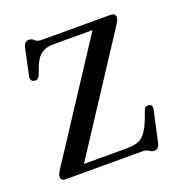

<svg xmlns="http://www.w3.org/2000/svg" viewBox="-133 -835 904 966"><g transform="rotate(-20 319.0 -352.5)"><path d="M569 -645.5 174 -41H404.5Q439.5 -41 463 -49.2Q486.5 -57.5 504.2 -81Q522 -104.5 539.5 -150L555 -192Q562.5 -211 582.5 -207Q602.5 -203 597.5 -180L560.5 -11.5Q554 18 530 18Q516 18 505 9Q494 0 470 0H63.5Q36.5 0 36.5 -21Q36.5 -34 48.5 -52.5L445 -659H233Q195.5 -659 170.2 -641.2Q145 -623.5 127 -576.5L112.5 -537.5Q102.5 -516 82.5 -519.5Q60 -523.5 65.5 -550L95.5 -691.5Q102.5 -723 127 -723Q141.5 -723 153.2 -711.5Q165 -700 187.5 -700H555Q582 -700 582 -678.5Q582 -666 569 -645.5Z"/></g></svg>

Font: Fraunces 9pt S000
Style: Regular
Weight: 400
Version: Version 1.000; ttfautohint (v1.8.3)